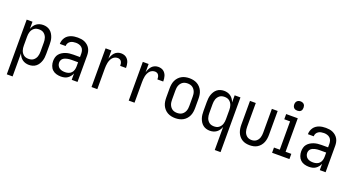

<svg xmlns="http://www.w3.org/2000/svg" viewBox="-57 -1471 4447 2424"><g transform="rotate(20 2166.5 -259.0)"><path d="M64 215V-520H142V-424Q150 -447 163.5 -467Q177 -487 196 -501Q215 -515 238 -521.5Q261 -528 285 -528Q310 -528 334 -521Q358 -514 377.5 -498.5Q397 -483 410 -462Q423 -441 431 -417.5Q439 -394 441.5 -369.5Q444 -345 444 -320V-200Q444 -175 441.5 -150.5Q439 -126 431 -102.5Q423 -79 410 -58Q397 -37 377.5 -21.5Q358 -6 334 1Q310 8 285 8Q261 8 238 1.5Q215 -5 196 -19Q177 -33 163.5 -53Q150 -73 142 -96V215ZM254 -62Q271 -62 287.5 -66Q304 -70 317.5 -80Q331 -90 341 -104Q351 -118 356.5 -134Q362 -150 364 -166.5Q366 -183 366 -200V-320Q366 -337 364 -353.5Q362 -370 356.5 -386Q351 -402 341 -416Q331 -430 317.5 -440Q304 -450 287.5 -454Q271 -458 254 -458Q237 -458 220.5 -454Q204 -450 190.5 -440Q177 -430 167 -416Q157 -402 151.5 -386Q146 -370 144 -353.5Q142 -337 142 -320V-200Q142 -183 144 -166.5Q146 -150 151.5 -134Q157 -118 167 -104Q177 -90 190.5 -80Q204 -70 220.5 -66Q237 -62 254 -62Z M714 8Q683 8 652.5 -0.5Q622 -9 599.5 -30Q577 -51 566.5 -81.5Q556 -112 556 -143Q556 -168 562.5 -193Q569 -218 585 -237.5Q601 -257 623 -270.5Q645 -284 669 -292Q693 -300 718 -303Q743 -306 769 -306H858V-355Q858 -376 851 -397Q844 -418 828 -432Q812 -446 791 -452Q770 -458 749 -458Q730 -458 711 -454.5Q692 -451 675.5 -440.5Q659 -430 649.5 -413Q640 -396 640 -377V-375H562V-378Q562 -401 569 -422.5Q576 -444 589 -462.5Q602 -481 620.5 -494Q639 -507 660.5 -514.5Q682 -522 704 -525Q726 -528 749 -528Q773 -528 797 -524.5Q821 -521 843 -511Q865 -501 883.5 -485Q902 -469 914 -448Q926 -427 931 -403Q936 -379 936 -355V0H858V-86Q850 -65 835.5 -46.5Q821 -28 802 -15Q783 -2 760 3Q737 8 714 8ZM746 -62Q769 -62 791.5 -69.5Q814 -77 829.5 -94Q845 -111 851.5 -134Q858 -157 858 -180V-236H769Q754 -236 739 -234.5Q724 -233 709.5 -229.5Q695 -226 681 -220Q667 -214 656 -204Q645 -194 639.5 -179.5Q634 -165 634 -150Q634 -130 643 -111.5Q652 -93 668.5 -81.5Q685 -70 705 -66Q725 -62 746 -62Z M1124 0V-520H1202V-408Q1208 -430 1218.5 -452Q1229 -474 1245 -491.5Q1261 -509 1283.5 -518.5Q1306 -528 1330 -528Q1348 -528 1366.5 -523.5Q1385 -519 1400 -508Q1415 -497 1425.5 -481.5Q1436 -466 1441.5 -448.5Q1447 -431 1449 -412.5Q1451 -394 1451 -375H1373Q1373 -390 1370.5 -404.5Q1368 -419 1360.5 -432Q1353 -445 1339.5 -451.5Q1326 -458 1311 -458Q1291 -458 1272.5 -449.5Q1254 -441 1241.5 -426Q1229 -411 1221 -392.5Q1213 -374 1209 -354.5Q1205 -335 1203.5 -315Q1202 -295 1202 -276V0Z M1624 0V-520H1702V-408Q1708 -430 1718.5 -452Q1729 -474 1745 -491.5Q1761 -509 1783.5 -518.5Q1806 -528 1830 -528Q1848 -528 1866.5 -523.5Q1885 -519 1900 -508Q1915 -497 1925.5 -481.5Q1936 -466 1941.5 -448.5Q1947 -431 1949 -412.5Q1951 -394 1951 -375H1873Q1873 -390 1870.5 -404.5Q1868 -419 1860.5 -432Q1853 -445 1839.5 -451.5Q1826 -458 1811 -458Q1791 -458 1772.5 -449.5Q1754 -441 1741.5 -426Q1729 -411 1721 -392.5Q1713 -374 1709 -354.5Q1705 -335 1703.5 -315Q1702 -295 1702 -276V0Z M2250 8Q2223 8 2196.5 2.5Q2170 -3 2146.5 -16Q2123 -29 2104.5 -49.5Q2086 -70 2075 -94.5Q2064 -119 2060 -146Q2056 -173 2056 -200V-320Q2056 -347 2060 -374Q2064 -401 2075 -425.5Q2086 -450 2104.5 -470.5Q2123 -491 2146.5 -504Q2170 -517 2196.5 -522.5Q2223 -528 2250 -528Q2277 -528 2303.5 -522.5Q2330 -517 2353.5 -504Q2377 -491 2395.5 -470.5Q2414 -450 2425 -425.5Q2436 -401 2440 -374Q2444 -347 2444 -320V-200Q2444 -173 2440 -146Q2436 -119 2425 -94.5Q2414 -70 2395.5 -49.5Q2377 -29 2353.5 -16Q2330 -3 2303.5 2.5Q2277 8 2250 8ZM2250 -62Q2267 -62 2284 -66Q2301 -70 2315 -79.5Q2329 -89 2339.5 -103Q2350 -117 2356 -133Q2362 -149 2364 -166Q2366 -183 2366 -200V-320Q2366 -337 2364 -354Q2362 -371 2356 -387Q2350 -403 2339.5 -417Q2329 -431 2315 -440.5Q2301 -450 2284 -454Q2267 -458 2250 -458Q2233 -458 2216 -454Q2199 -450 2185 -440.5Q2171 -431 2160.5 -417Q2150 -403 2144 -387Q2138 -371 2136 -354Q2134 -337 2134 -320V-200Q2134 -183 2136 -166Q2138 -149 2144 -133Q2150 -117 2160.5 -103Q2171 -89 2185 -79.5Q2199 -70 2216 -66Q2233 -62 2250 -62Z M2858 215V-96Q2850 -73 2836.5 -53Q2823 -33 2804 -19Q2785 -5 2762 1.5Q2739 8 2715 8Q2690 8 2666 1Q2642 -6 2622.5 -21.5Q2603 -37 2590 -58Q2577 -79 2569 -102.5Q2561 -126 2558.5 -150.5Q2556 -175 2556 -200V-320Q2556 -345 2558.5 -369.5Q2561 -394 2569 -417.5Q2577 -441 2590 -462Q2603 -483 2622.5 -498.5Q2642 -514 2666 -521Q2690 -528 2715 -528Q2739 -528 2762 -521.5Q2785 -515 2804 -501Q2823 -487 2836.5 -467Q2850 -447 2858 -424V-520H2936V215ZM2746 -62Q2763 -62 2779.5 -66Q2796 -70 2809.5 -80Q2823 -90 2833 -104Q2843 -118 2848.5 -134Q2854 -150 2856 -166.5Q2858 -183 2858 -200V-320Q2858 -337 2856 -353.5Q2854 -370 2848.5 -386Q2843 -402 2833 -416Q2823 -430 2809.5 -440Q2796 -450 2779.5 -454Q2763 -458 2746 -458Q2729 -458 2712.5 -454Q2696 -450 2682.5 -440Q2669 -430 2659 -416Q2649 -402 2643.5 -386Q2638 -370 2636 -353.5Q2634 -337 2634 -320V-200Q2634 -183 2636 -166.5Q2638 -150 2643.5 -134Q2649 -118 2659 -104Q2669 -90 2682.5 -80Q2696 -70 2712.5 -66Q2729 -62 2746 -62Z M3250 8Q3224 8 3197.5 2.5Q3171 -3 3148.5 -17Q3126 -31 3109 -51.5Q3092 -72 3082 -96.5Q3072 -121 3068 -147.5Q3064 -174 3064 -200V-520H3142V-200Q3142 -183 3144 -166.5Q3146 -150 3151 -134.5Q3156 -119 3165.5 -105Q3175 -91 3188 -81Q3201 -71 3217 -66.5Q3233 -62 3250 -62Q3267 -62 3283 -66.5Q3299 -71 3312 -81Q3325 -91 3334.5 -105Q3344 -119 3349 -134.5Q3354 -150 3356 -166.5Q3358 -183 3358 -200V-520H3436V-200Q3436 -174 3432 -147.5Q3428 -121 3418 -96.5Q3408 -72 3391 -51.5Q3374 -31 3351.5 -17Q3329 -3 3302.5 2.5Q3276 8 3250 8Z M3550 0V-70H3628V-450H3550V-520H3706V-70H3783V0ZM3667 -608Q3654 -608 3642 -611.5Q3630 -615 3621 -624Q3612 -633 3608 -645Q3604 -657 3604 -670Q3604 -683 3608 -695Q3612 -707 3621 -716Q3630 -725 3642 -729Q3654 -733 3667 -733Q3679 -733 3691.5 -729Q3704 -725 3713 -716Q3722 -707 3725.5 -695Q3729 -683 3729 -670Q3729 -657 3725.5 -645Q3722 -633 3713 -624Q3704 -615 3691.5 -611.5Q3679 -608 3667 -608Z M4047 8Q4016 8 3985.5 -0.5Q3955 -9 3932.5 -30Q3910 -51 3899.5 -81.5Q3889 -112 3889 -143Q3889 -168 3895.5 -193Q3902 -218 3918 -237.5Q3934 -257 3956 -270.5Q3978 -284 4002 -292Q4026 -300 4051 -303Q4076 -306 4102 -306H4191V-355Q4191 -376 4184 -397Q4177 -418 4161 -432Q4145 -446 4124 -452Q4103 -458 4082 -458Q4063 -458 4044 -454.5Q4025 -451 4008.5 -440.5Q3992 -430 3982.5 -413Q3973 -396 3973 -377V-375H3895V-378Q3895 -401 3902 -422.5Q3909 -444 3922 -462.5Q3935 -481 3953.5 -494Q3972 -507 3993.5 -514.5Q4015 -522 4037 -525Q4059 -528 4082 -528Q4106 -528 4130 -524.5Q4154 -521 4176 -511Q4198 -501 4216.5 -485Q4235 -469 4247 -448Q4259 -427 4264 -403Q4269 -379 4269 -355V0H4191V-86Q4183 -65 4168.5 -46.5Q4154 -28 4135 -15Q4116 -2 4093 3Q4070 8 4047 8ZM4079 -62Q4102 -62 4124.5 -69.5Q4147 -77 4162.5 -94Q4178 -111 4184.5 -134Q4191 -157 4191 -180V-236H4102Q4087 -236 4072 -234.5Q4057 -233 4042.5 -229.5Q4028 -226 4014 -220Q4000 -214 3989 -204Q3978 -194 3972.5 -179.5Q3967 -165 3967 -150Q3967 -130 3976 -111.5Q3985 -93 4001.5 -81.5Q4018 -70 4038 -66Q4058 -62 4079 -62Z"/></g></svg>

Font: Huly
Style: Regular
Weight: 400
Designer: Belleve Invis
Foundry: Belleve Invis
Version: Version 33.2.5; ttfautohint (v1.8.4)